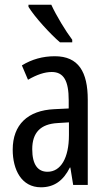

<svg xmlns="http://www.w3.org/2000/svg" viewBox="-20 -786 456 816"><path d="M198 -766H101V-757C127 -714 195 -640 235 -606H287V-617C259 -654 219 -720 198 -766ZM213 -547C162 -547 115 -534 73 -508L99 -447C137 -469 170 -480 200 -480C251 -480 272 -442 272 -360V-325L211 -322C98 -317 34 -256 34 -150C34 -65 71 10 154 10C210 10 249 -18 277 -74H279L291 0H353V-362C353 -480 314 -547 213 -547ZM225 -263 273 -266V-212C273 -114 238 -56 182 -56C141 -56 117 -86 117 -152C117 -222 152 -259 225 -263Z"/></svg>

Font: Noto Sans Arabic ExtCond
Style: Regular
Weight: 400
Width: 2
Designer: Monotype Design Team, Nadine Chahine, Nizar Qandah and Khaled Hosny
Foundry: Monotype Imaging Inc.
Version: Version 2.012